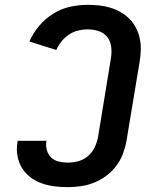

<svg xmlns="http://www.w3.org/2000/svg" viewBox="-20 -763 640 791"><path d="M259 8Q231 8 203.5 4.5Q176 1 151 -8Q126 -17 105 -33Q84 -49 70.5 -71Q57 -93 52 -120.5Q47 -148 52 -176Q52 -178 52.5 -179.5Q53 -181 53 -183H172Q172 -182 171.5 -181Q171 -180 171 -180Q168 -161 173.5 -143Q179 -125 191.5 -113.5Q204 -102 222 -97.5Q240 -93 259 -93Q281 -93 303 -99Q325 -105 342.5 -120Q360 -135 370 -156Q380 -177 384 -199L437 -523Q441 -547 438 -570.5Q435 -594 421.5 -611Q408 -628 386 -635Q364 -642 341 -642Q321 -642 301 -637Q281 -632 264 -620.5Q247 -609 233.5 -592.5Q220 -576 212 -557L101 -592Q116 -626 141 -656Q166 -686 199 -706.5Q232 -727 268.5 -735Q305 -743 341 -743Q365 -743 389 -740.5Q413 -738 435.5 -731Q458 -724 478 -712.5Q498 -701 514 -684.5Q530 -668 540.5 -647.5Q551 -627 556 -603.5Q561 -580 560 -555.5Q559 -531 555 -507L501 -182Q496 -155 486 -128.5Q476 -102 458.5 -79Q441 -56 417.5 -38.5Q394 -21 367.5 -10.5Q341 0 313.5 4Q286 8 259 8Z"/></svg>

Font: Zed Sans Extended
Style: Bold Italic
Weight: 700
Width: 7
Italic angle: -9°
Designer: Belleve Invis
Foundry: Belleve Invis
Version: Version 1.0.0; ttfautohint (v1.8.4)